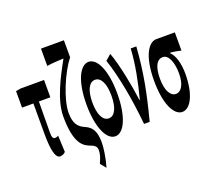

<svg xmlns="http://www.w3.org/2000/svg" viewBox="-160 -1016 1617 1447"><g transform="rotate(-20 648.5 -292.5)"><path d="M161 14C178 14 193 5 204 -6L198 -139C189 -132 180 -130 171 -130C156 -130 148 -141 148 -181C148 -242 149 -336 150 -430H242V-569H53L15 -562V-430H106V-187C106 -67 120 14 161 14Z M421 169 458 214C480 139 490 61 490 22C490 -67 465 -107 412 -130C362 -151 331 -184 331 -272C331 -381 413 -571 483 -660H485V-799H301V-660C337 -667 403 -669 435 -671C366 -547 284 -390 284 -262C284 -73 332 -14 386 9C438 28 449 40 449 70C449 100 441 126 421 169Z M603 14C671 14 726 -96 726 -285C726 -473 671 -583 603 -583C535 -583 479 -473 479 -285C479 -96 535 14 603 14ZM526 -285C526 -379 554 -439 603 -439C651 -439 679 -379 679 -285C679 -190 651 -130 603 -130C554 -130 526 -190 526 -285Z M837 0H882C937 -211 968 -367 982 -569H937C930 -441 902 -307 869 -181H866C851 -298 816 -482 778 -583L733 -544C779 -406 817 -211 837 0Z M1140 14C1207 14 1259 -87 1259 -249C1259 -333 1239 -400 1205 -432V-437C1235 -435 1261 -430 1291 -423V-569H1143C1078 -569 1019 -474 1019 -278C1019 -89 1075 14 1140 14ZM1066 -278C1066 -384 1098 -425 1141 -425C1188 -425 1215 -355 1215 -268C1215 -180 1184 -130 1141 -130C1098 -130 1066 -183 1066 -278Z"/></g></svg>

Font: 寒蝉无机体 CompactMedium
Style: Regular
Weight: 500
Width: 3
Designer: ChillTanhei {Warren2060}; 
Source Han Sans {Ryoko NISHIZUKA 西塚涼子 (kana, bopomofo & ideographs); Paul D. Hunt (Latin, Gre
Foundry: ChillType&Adobe
Version: Version 1.000;Glyphs 3.1.1 (3135)